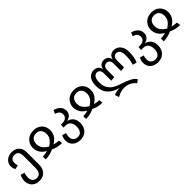

<svg xmlns="http://www.w3.org/2000/svg" viewBox="330 -1970 3614 3614"><g transform="rotate(-45 2137.0 -162.5)"><path d="M467 -341V-4Q467 60 442.5 110Q418 160 371.5 188Q325 216 261 216Q191 216 144 188Q97 160 74.5 114.5Q52 69 52 16Q52 -50 85 -116L164 -95Q145 -40 145 16Q145 74 175 108Q205 142 261 142Q321 142 348 100Q375 58 375 -15V-335Q375 -394 349 -429.5Q323 -465 268 -465Q213 -465 186.5 -434.5Q160 -404 160 -360Q160 -321 173 -280L90 -263Q66 -313 66 -361Q66 -413 93 -453.5Q120 -494 166 -516.5Q212 -539 268 -539Q325 -539 370.5 -515Q416 -491 441.5 -446Q467 -401 467 -341Z M841 -539Q914 -539 967 -509Q1020 -479 1047.5 -428Q1075 -377 1075 -316Q1075 -168 925 -83Q956 -74 991 -68.5Q1026 -63 1049 -63L1061 12Q937 12 839 -39Q803 -18 740.5 -3Q678 12 624 12V-63Q649 -63 687 -68.5Q725 -74 752 -83Q605 -167 605 -315Q605 -374 633.5 -425.5Q662 -477 715.5 -508Q769 -539 841 -539ZM840 -112Q899 -149 937.5 -197.5Q976 -246 976 -316Q976 -385 940.5 -425Q905 -465 841 -465Q776 -465 740 -424.5Q704 -384 704 -315Q704 -245 742 -197Q780 -149 840 -112Z M1571 -8Q1571 55 1544.5 106Q1518 157 1468.5 186.5Q1419 216 1352 216Q1281 216 1232.5 189.5Q1184 163 1160.5 119Q1137 75 1137 22Q1137 -35 1166 -90L1245 -69Q1230 -27 1230 20Q1230 76 1261.5 109Q1293 142 1352 142Q1416 142 1445 98.5Q1474 55 1474 -15Q1474 -85 1440.5 -130Q1407 -175 1337 -175H1283L1289 -249H1337Q1389 -249 1423.5 -277.5Q1458 -306 1458 -355Q1458 -399 1433 -427Q1408 -455 1354 -471L1384 -541Q1460 -521 1505 -476Q1550 -431 1550 -361Q1550 -301 1515 -264Q1480 -227 1420 -213Q1489 -200 1530 -149Q1571 -98 1571 -8Z M1916 -539Q1989 -539 2042 -509Q2095 -479 2122.5 -428Q2150 -377 2150 -316Q2150 -168 2000 -83Q2031 -74 2066 -68.5Q2101 -63 2124 -63L2136 12Q2012 12 1914 -39Q1878 -18 1815.5 -3Q1753 12 1699 12V-63Q1724 -63 1762 -68.5Q1800 -74 1827 -83Q1680 -167 1680 -315Q1680 -374 1708.5 -425.5Q1737 -477 1790.5 -508Q1844 -539 1916 -539ZM1915 -112Q1974 -149 2012.5 -197.5Q2051 -246 2051 -316Q2051 -385 2015.5 -425Q1980 -465 1916 -465Q1851 -465 1815 -424.5Q1779 -384 1779 -315Q1779 -245 1817 -197Q1855 -149 1915 -112Z M3167 -308Q3167 -231 3156 -173.5Q3145 -116 3123 -68L3043 -89Q3059 -143 3066.5 -193Q3074 -243 3074 -307Q3074 -394 3046 -429.5Q3018 -465 2975 -465Q2937 -465 2914 -438.5Q2891 -412 2891 -358V-170L2803 -162V-358Q2803 -412 2780 -438.5Q2757 -465 2718 -465Q2679 -465 2655.5 -438.5Q2632 -412 2632 -358V-172L2544 -162V-358Q2544 -412 2521 -438.5Q2498 -465 2459 -465Q2412 -465 2386.5 -421.5Q2361 -378 2361 -295Q2361 -196 2404 -135Q2447 -74 2504.5 -44Q2562 -14 2650 15Q2743 46 2811 79.5Q2879 113 2917 167L2859 216Q2802 153 2744.5 127.5Q2687 102 2621 102Q2569 102 2523 116.5Q2477 131 2430 159L2403 76Q2442 59 2478 51.5Q2514 44 2563 44Q2434 16 2351.5 -67Q2269 -150 2269 -298Q2269 -419 2320 -479Q2371 -539 2449 -539Q2562 -539 2589 -427Q2599 -482 2631.5 -510.5Q2664 -539 2716 -539Q2772 -539 2803 -512Q2834 -485 2848 -427Q2858 -482 2893 -510.5Q2928 -539 2982 -539Q3032 -539 3074 -513Q3116 -487 3141.5 -435Q3167 -383 3167 -308Z M3638 -8Q3638 55 3611.5 106Q3585 157 3535.5 186.5Q3486 216 3419 216Q3348 216 3299.5 189.5Q3251 163 3227.5 119Q3204 75 3204 22Q3204 -35 3233 -90L3312 -69Q3297 -27 3297 20Q3297 76 3328.5 109Q3360 142 3419 142Q3483 142 3512 98.5Q3541 55 3541 -15Q3541 -85 3507.5 -130Q3474 -175 3404 -175H3350L3356 -249H3404Q3456 -249 3490.5 -277.5Q3525 -306 3525 -355Q3525 -399 3500 -427Q3475 -455 3421 -471L3451 -541Q3527 -521 3572 -476Q3617 -431 3617 -361Q3617 -301 3582 -264Q3547 -227 3487 -213Q3556 -200 3597 -149Q3638 -98 3638 -8Z M3983 -539Q4056 -539 4109 -509Q4162 -479 4189.5 -428Q4217 -377 4217 -316Q4217 -168 4067 -83Q4098 -74 4133 -68.5Q4168 -63 4191 -63L4203 12Q4079 12 3981 -39Q3945 -18 3882.5 -3Q3820 12 3766 12V-63Q3791 -63 3829 -68.5Q3867 -74 3894 -83Q3747 -167 3747 -315Q3747 -374 3775.5 -425.5Q3804 -477 3857.5 -508Q3911 -539 3983 -539ZM3982 -112Q4041 -149 4079.5 -197.5Q4118 -246 4118 -316Q4118 -385 4082.5 -425Q4047 -465 3983 -465Q3918 -465 3882 -424.5Q3846 -384 3846 -315Q3846 -245 3884 -197Q3922 -149 3982 -112Z"/></g></svg>

Font: FiraGO
Style: Regular
Weight: 400
Designer: bBox Type
Foundry: bBox Type GmbH
Version: Version 1.001;April 20, 2020;FontCreator 12.0.0.2555 64-bit